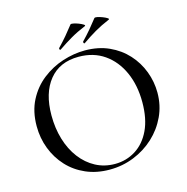

<svg xmlns="http://www.w3.org/2000/svg" viewBox="-115 -901 997 1023"><g transform="rotate(-15 383.0 -389.5)"><path d="M366 12Q294 12 235.5 -13.5Q177 -39 135.5 -84Q94 -129 71.5 -187.5Q49 -246 49 -312Q49 -393 80.5 -454Q112 -515 164 -555.5Q216 -596 278 -616Q340 -636 401 -636Q475 -636 533.5 -609.5Q592 -583 633 -538Q674 -493 695.5 -436Q717 -379 717 -319Q717 -249 689 -189Q661 -129 612.5 -84Q564 -39 500.5 -13.5Q437 12 366 12ZM401 -10Q464 -10 515.5 -42.5Q567 -75 596.5 -137.5Q626 -200 626 -291Q626 -384 593.5 -456.5Q561 -529 501.5 -570.5Q442 -612 360 -612Q255 -612 197.5 -541Q140 -470 140 -347Q140 -276 158.5 -214.5Q177 -153 212 -107Q247 -61 295 -35.5Q343 -10 401 -10ZM279 -674Q275 -671 272.5 -676Q270 -681 273 -684Q299 -711 321 -737Q343 -763 363 -789Q365 -793 378.5 -790.5Q392 -788 407.5 -782Q423 -776 432 -770Q441 -764 435 -761Q389 -742 353 -721Q317 -700 279 -674ZM412 -674Q408 -671 405.5 -676Q403 -681 405 -684Q431 -711 453 -737Q475 -763 495 -789Q498 -793 511 -790.5Q524 -788 539.5 -782Q555 -776 564 -770Q573 -764 566 -761Q521 -742 485 -721Q449 -700 412 -674Z"/></g></svg>

Font: Cormorant Light Medium
Style: Regular
Weight: 500
Version: Version 4.000